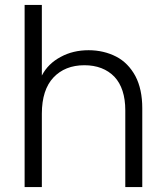

<svg xmlns="http://www.w3.org/2000/svg" viewBox="-20 -760 673 780"><path d="M340 -556C340 -556 340 -556 340 -556C298 -556 260 -547 227 -529C193 -511 167 -486 150 -453C150 -453 150 -740 150 -740C150 -740 80 -740 80 -740C80 -740 80 0 80 0C80 0 150 0 150 0C150 0 150 -298 150 -298C150 -298 150 -298 150 -298C150 -363 166 -412 197 -445C228 -478 270 -495 323 -495C323 -495 323 -495 323 -495C374 -495 415 -479 445 -448C474 -417 489 -371 489 -312C489 -312 489 0 489 0C489 0 558 0 558 0C558 0 558 -320 558 -320C558 -320 558 -320 558 -320C558 -371 549 -415 530 -451C511 -486 485 -513 452 -530C419 -547 381 -556 340 -556Z"/></svg>

Font: wox.body
Style: Regular
Weight: 500
Designer: Ninad Kale (Devanagari), Jonny Pinhorn (Latin)
Foundry: Indian Type Foundry
Version: ""